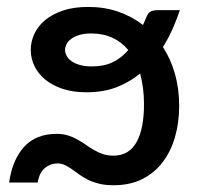

<svg xmlns="http://www.w3.org/2000/svg" viewBox="-20 -540 598 568"><path d="M251.5 -343.5Q287.5 -343.5 313.2 -355.8Q339 -368 359.5 -392Q340 -415.5 312.8 -428.2Q285.5 -441 249.5 -441Q229 -441 214.5 -436.5Q200 -432 190.5 -425Q181 -418 176.8 -409.2Q172.5 -400.5 172.5 -392Q172.5 -383.5 177 -375Q181.5 -366.5 191 -359.5Q200.5 -352.5 215.5 -348Q230.5 -343.5 251.5 -343.5ZM512 -510Q503.5 -484 491.2 -456Q479 -428 462 -401Q485 -365.5 497.5 -321.8Q510 -278 510 -226.5Q510 -177.5 497.8 -134.8Q485.5 -92 461.2 -60.2Q437 -28.5 400.8 -10.2Q364.5 8 316 8Q291 8 272.2 3.2Q253.5 -1.5 239.2 -8.8Q225 -16 213.8 -24.2Q202.5 -32.5 192.2 -39.8Q182 -47 171.8 -51.8Q161.5 -56.5 149.5 -56.5Q129.5 -56.5 113 -43.2Q96.5 -30 91.5 0H7Q16.5 -67.5 51.5 -105.8Q86.5 -144 147.5 -144Q166.5 -144 181.5 -139.2Q196.5 -134.5 209.2 -127.2Q222 -120 233.8 -111.8Q245.5 -103.5 258 -96.2Q270.5 -89 284.2 -84.2Q298 -79.5 315.5 -79.5Q339.5 -79.5 356.8 -90.2Q374 -101 384.8 -121Q395.5 -141 400.8 -169Q406 -197 406 -231Q406 -280.5 394.5 -322.5Q363.5 -297 324.8 -282Q286 -267 236 -267Q195 -267 164.2 -277.5Q133.5 -288 112.8 -305.5Q92 -323 81.5 -345.5Q71 -368 71 -392.5Q71 -416.5 81.5 -439.5Q92 -462.5 113.2 -480.2Q134.5 -498 166.2 -508.8Q198 -519.5 241 -519.5Q288 -519.5 328.8 -505.8Q369.5 -492 403 -466L409.5 -481Q412.5 -488.5 415 -493.8Q417.5 -499 421.2 -502.8Q425 -506.5 431.5 -508.2Q438 -510 449.5 -510Z"/></svg>

Font: Lato 2
Style: Regular
Weight: 600
Designer: Lukasz Dziedzic with Adam Twardoch and Botio Nikoltchev
Foundry: tyPoland Lukasz Dziedzic
Version: Version 2.015; 2015-08-06; http://www.latofonts.com/